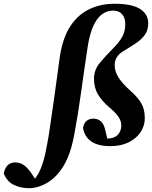

<svg xmlns="http://www.w3.org/2000/svg" viewBox="-180 -756 802 1013"><path d="M78 -47Q93 -146 107 -247.5Q121 -349 135 -452Q150 -555 190.5 -617Q231 -679 291 -707.5Q351 -736 421 -736Q512 -737 557 -710Q602 -683 602 -633Q602 -598 585 -573.5Q568 -549 538.5 -529Q509 -509 472 -487Q425 -459 425 -413Q425 -379 445 -347.5Q465 -316 504 -281Q546 -244 565 -212Q584 -180 584 -132Q584 -92 561.5 -58.5Q539 -25 498.5 -5Q458 15 402 15Q275 15 258 -81Q267 -130 313 -130Q335 -130 351.5 -116.5Q368 -103 375 -71L386 -25Q422 -25 441 -44.5Q460 -64 460 -94Q460 -117 445.5 -139Q431 -161 396 -190Q357 -224 336.5 -258.5Q316 -293 316 -341Q316 -387 346 -423.5Q376 -460 416 -500Q451 -535 466 -564Q481 -593 481 -629Q481 -662 464 -681Q447 -700 418 -700Q311 -700 282 -505Q264 -387 248 -270Q232 -153 212 -47Q199 26 176 79Q153 132 117 170Q86 203 47 220Q8 237 -26 237Q-70 237 -106 220Q-142 203 -160 160Q-156 134 -141 117.5Q-126 101 -99 101Q-73 101 -53 116Q-33 131 -16 156L5 187Q13 176 21.5 161.5Q30 147 37 128Q51 93 60 49.5Q69 6 78 -47Z"/></svg>

Font: Source Serif Pro
Style: Bold Italic
Weight: 700
Italic angle: -12°
Designer: Frank Grießhammer
Foundry: Adobe Systems Incorporated
Version: Version 3.001;hotconv 1.0.111;makeotfexe 2.5.65597